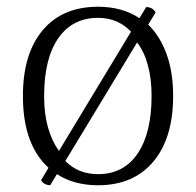

<svg xmlns="http://www.w3.org/2000/svg" viewBox="-20 -537 582 570"><path d="M442 -500 420 -464Q455 -430 474.5 -376.5Q494 -323 494 -252Q494 -127 435 -57Q376 13 271 13Q200 13 149 -20L129 13Q110 12 102 -2L124 -39Q48 -108 48 -252Q48 -377 106.5 -447Q165 -517 271 -517Q343 -517 394 -483L414 -516Q433 -516 442 -500ZM111 -252Q111 -199 122.5 -158.5Q134 -118 155 -89L369 -443Q350 -463 325.5 -473.5Q301 -484 271 -484Q195 -484 153 -423.5Q111 -363 111 -252ZM271 -20Q347 -20 388.5 -81Q430 -142 430 -252Q430 -303 419 -343.5Q408 -384 387 -411L174 -59Q212 -20 271 -20Z"/></svg>

Font: Arima Light
Style: Regular
Weight: 300
Designer: Joana Correia and Natanael Gama
Foundry: NDISCOVER
Version: Version 1.101;gftools[0.9.23]